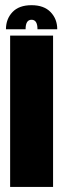

<svg xmlns="http://www.w3.org/2000/svg" viewBox="-20 -738 254 758"><path d="M20 0V-597.5H189.5V0ZM104.5 -717.5Q153.5 -717.5 179.8 -690.2Q206 -663 206 -622.5H128Q128 -660 104.5 -660Q81 -660 81 -622.5H3.5Q3.5 -663 29.2 -690.2Q55 -717.5 104.5 -717.5Z"/></svg>

Font: Anybody Condensed ExtraBold
Style: Regular
Weight: 800
Width: 3
Designer: Tyler Finck
Foundry: Etcetera Type Company
Version: Version 1.010; ttfautohint (v1.8.3) -l 8 -r 50 -G 200 -x 14 